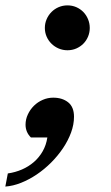

<svg xmlns="http://www.w3.org/2000/svg" viewBox="-75 -518 413 714"><path d="M200.2 -84Q200.2 -54.7 189.2 -24.9Q178.2 4.9 159.2 33.2Q140.1 61.5 115 86.7Q89.8 111.8 61.5 130.9Q33.2 149.9 3.2 161.9Q-26.9 173.8 -55.2 175.8L-45.9 127Q-18.1 123 6.6 112.3Q31.2 101.6 50.8 84.7Q70.3 67.9 83.5 44.9Q96.7 22 101.1 -6.8H40Q30.3 -16.1 25.1 -28.3Q20 -40.5 20 -54.2Q20 -74.2 28.6 -92.5Q37.1 -110.8 51.3 -124.8Q65.4 -138.7 84 -146.7Q102.5 -154.8 123 -154.8Q156.7 -154.8 178.5 -137.5Q200.2 -120.1 200.2 -84ZM258.8 -414.1Q258.8 -397 252.4 -381.8Q246.1 -366.7 234.9 -355.5Q223.6 -344.2 208.5 -337.6Q193.4 -331.1 175.8 -331.1Q158.7 -331.1 143.3 -337.6Q127.9 -344.2 116.5 -355.5Q105 -366.7 98.4 -381.8Q91.8 -397 91.8 -414.1Q91.8 -431.2 98.4 -446.5Q105 -461.9 116.5 -473.4Q127.9 -484.9 143.3 -491.5Q158.7 -498 175.8 -498Q193.4 -498 208.5 -491.5Q223.6 -484.9 234.9 -473.4Q246.1 -461.9 252.4 -446.5Q258.8 -431.2 258.8 -414.1Z"/></svg>

Font: Charis SIL Viet
Style: Bold Italic
Weight: 700
Italic angle: -11°
Foundry: SIL International
Version: Version 5.000